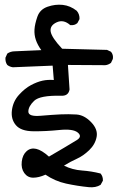

<svg xmlns="http://www.w3.org/2000/svg" viewBox="-20 -774 540 810"><path d="M354.5 15.6Q305.7 10.7 258.8 0.5Q211.9 -9.8 171.9 -37.1Q143.6 -24.4 120.1 -24.4Q96.7 -24.4 82.5 -43.9Q68.4 -63.5 71.8 -92.3Q75.2 -121.1 92.3 -136.2Q109.4 -151.4 132.8 -146Q156.2 -140.6 186.5 -113.3Q217.8 -131.8 249 -149.9Q280.3 -168 304.2 -183.1Q328.1 -198.2 308.1 -214.8Q288.1 -231.4 230.5 -225.6Q172.9 -219.7 120.6 -220.2Q68.4 -220.7 46.9 -246.1Q25.4 -271.5 30.3 -309.1Q35.2 -346.7 60.1 -374Q85 -401.4 110.8 -415Q136.7 -428.7 159.2 -433.6Q181.6 -438.5 207 -436.5L202.1 -497.1L34.2 -490.2Q20.5 -492.2 10.7 -500Q2 -511.7 2.9 -530.3L10.7 -547.9Q24.4 -557.6 43 -557.6L154.3 -562.5Q138.7 -584 131.3 -605.5Q124 -627 125.5 -649.9Q127 -672.9 137.7 -703.6Q148.4 -734.4 180.7 -745.6Q212.9 -756.8 244.6 -753.4Q276.4 -750 303.7 -728.5Q316.4 -713.9 315.4 -693.4L306.6 -676.8Q294.9 -666 276.4 -668Q248 -693.4 218.8 -679.7Q189.5 -666 193.8 -640.6Q198.2 -615.2 242.2 -568.4L431.6 -563.5L448.2 -555.7Q459 -543 456.1 -525.4L448.2 -508.8Q436.5 -500 423.8 -499L266.6 -500L273.4 -396.5Q268.6 -368.2 237.3 -370.1Q148.4 -372.1 124 -348.6Q99.6 -325.2 99.6 -303.2Q99.6 -281.2 151.4 -285.6Q203.1 -290 235.8 -291.5Q268.6 -293 301.8 -291Q335 -289.1 364.3 -258.8Q393.6 -228.5 387.7 -196.8Q381.8 -165 356.4 -140.6Q331.1 -116.2 303.7 -104Q276.4 -91.8 250 -75.2Q285.2 -57.6 325.7 -54.7Q366.2 -51.8 404.3 -42Q415 -29.3 414.1 -11.7L404.3 5.9Q383.8 18.6 354.5 15.6Z"/></svg>

Font: JasonHandwriting4
Style: Regular
Weight: 400
Version: Version 1.01.21